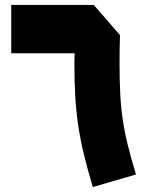

<svg xmlns="http://www.w3.org/2000/svg" viewBox="-20 -756 602 785"><path d="M25.9 -538.1V-735.8H363.3L470.7 -612.3Q469.7 -582.5 469.2 -557.9Q468.8 -533.2 468.8 -495.1Q468.8 -425.8 471.7 -370.4Q474.6 -314.9 482.2 -264.6Q489.7 -214.4 502.9 -161.1Q516.1 -107.9 536.1 -42.5L359.4 8.8Q337.4 -64.9 322.8 -125.7Q308.1 -186.5 299.8 -243.2Q291.5 -299.8 287.8 -360.6Q284.2 -421.4 284.2 -494.6Q284.2 -500.5 284.4 -513.9Q284.7 -527.3 285.2 -538.1Z"/></svg>

Font: Estedad-FD Black
Style: Regular
Weight: 900
Designer: Amin Abedi
Version: Version 7.3